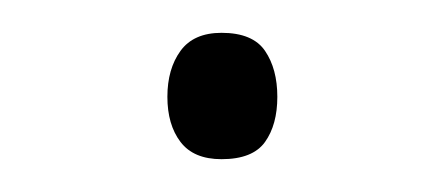

<svg xmlns="http://www.w3.org/2000/svg" viewBox="-20 -447 270 117"><path d="M82 -388Q82 -405 90 -416Q98 -427 115 -427Q134 -427 141.5 -416Q149 -405 149 -388Q149 -371 141.5 -360.5Q134 -350 115 -350Q98 -350 90 -360.5Q82 -371 82 -388Z"/></svg>

Font: Noto Sans Malayalam UI ExtraLight
Style: Regular
Weight: 200
Designer: Jelle Bosma - Monotype Design Team
Foundry: Monotype Imaging Inc.
Version: Version 2.104; ttfautohint (v1.8.4.7-5d5b)